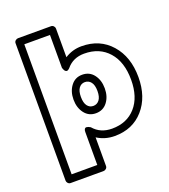

<svg xmlns="http://www.w3.org/2000/svg" viewBox="-172 -889 1079 1229"><g transform="rotate(-20 367.5 -274.0)"><path d="M69.8 193.8V-742.2Q69.8 -752.9 77.9 -760Q85.9 -767.1 95.2 -767.1H319.8Q330.6 -767.1 337.9 -759.3Q345.2 -751.5 345.2 -742.2V-546.9Q397 -580.1 459 -580.1Q583.5 -580.1 659.2 -494.1Q734.9 -408.2 734.9 -270Q734.9 -134.8 660.9 -50.8Q586.9 33.2 464.8 33.2Q398.4 33.2 345.2 -1V193.8Q345.2 204.6 337.2 211.9Q329.1 219.2 319.8 219.2H95.2Q84.5 219.2 77.1 211.2Q69.8 203.1 69.8 193.8ZM120.1 168.9H294.9V-56.2Q294.9 -69.3 299.6 -75.9Q304.2 -82.5 310.5 -82.3Q316.9 -82 323.2 -79.8Q329.6 -77.6 334 -74.7L338.9 -71.8Q385.3 -17.1 464.8 -17.1Q565.9 -17.1 625.5 -84.5Q685.1 -151.9 685.1 -270Q685.1 -391.6 624 -460.7Q563 -529.8 459 -529.8Q383.3 -529.8 338.9 -476.1Q324.2 -460.4 314.5 -464.1Q304.7 -467.8 299.8 -480L294.9 -492.2V-716.8H120.1ZM400.9 -407.2Q450.2 -407.2 479 -369.6Q507.8 -332 507.8 -275.9Q507.8 -220.2 479 -182.6Q450.2 -145 400.9 -145Q352.5 -145 323.7 -182.9Q294.9 -220.7 294.9 -275.9Q294.9 -331.1 323.7 -369.1Q352.5 -407.2 400.9 -407.2ZM400.9 -194.8Q426.3 -194.8 442.1 -215.1Q458 -235.4 458 -275.9Q458 -316.4 442.1 -336.7Q426.3 -356.9 400.9 -356.9Q376 -356.9 360.6 -336.7Q345.2 -316.4 345.2 -275.9Q345.2 -235.4 360.6 -215.1Q376 -194.8 400.9 -194.8Z"/></g></svg>

Font: Trueno Black Outline
Style: Regular
Weight: 900
Width: 6
Designer: Julieta Ulanovsky
Foundry: Julieta Ulanovsky
Version: Version 3.001b | FøM Fix